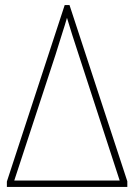

<svg xmlns="http://www.w3.org/2000/svg" viewBox="-20 -734 530 754"><path d="M7 0V-21L234 -714H253L480 -22V0ZM36 -25H450L290 -516Q276 -559 264 -596Q252 -633 243 -664Q236 -639 223.5 -600.5Q211 -562 198 -519Z"/></svg>

Font: Noto Serif Condensed Thin
Style: Regular
Weight: 100
Width: 3
Designer: Monotype Design Team
Foundry: Monotype Imaging Inc.
Version: Version 2.013; ttfautohint (v1.8.4.7-5d5b)